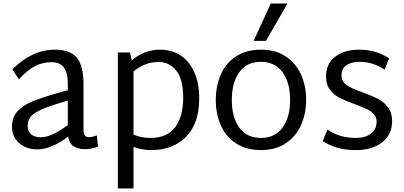

<svg xmlns="http://www.w3.org/2000/svg" viewBox="-20 -834 2293 1090"><path d="M536 -1Q500 12 464 13Q424 13 398.5 -3Q373 -19 367 -59Q272 14 191 14Q128 14 88 -22.5Q48 -59 48 -114Q48 -165 76 -198.5Q104 -232 154.5 -254Q205 -276 291 -301L365 -322V-361Q365 -481 274 -481Q224 -481 182 -460.5Q140 -440 87 -384L50 -440Q162 -552 291 -552Q377 -552 415.5 -507Q454 -462 454 -357V-96Q454 -74 462 -64.5Q470 -55 487 -55Q502 -55 530 -65ZM210 -55Q244 -55 280.5 -72Q317 -89 365 -124V-263L308 -246Q213 -217 175 -190Q137 -163 137 -121Q137 -87 157 -71Q177 -55 210 -55Z M1111 -277Q1111 -132 1036 -57Q961 18 838 18Q785 18 738 0V236H649V-536H718L728 -491Q799 -552 889 -552Q955 -552 1005 -519.5Q1055 -487 1083 -424.5Q1111 -362 1111 -277ZM1020 -279Q1020 -385 980.5 -433.5Q941 -482 883 -482Q840 -482 807.5 -469.5Q775 -457 738 -429V-70Q781 -51 834 -51Q929 -51 974.5 -112Q1020 -173 1020 -279Z M1205 0ZM1205 -266Q1205 -346 1233.5 -411Q1262 -476 1320 -514Q1378 -552 1462 -552Q1545 -552 1603 -513Q1661 -474 1689.5 -409.5Q1718 -345 1718 -268Q1718 -190 1689.5 -125Q1661 -60 1603 -21Q1545 18 1462 18Q1378 18 1320 -20Q1262 -58 1233.5 -122.5Q1205 -187 1205 -266ZM1627 -267Q1627 -365 1584 -424Q1541 -483 1461 -483Q1381 -483 1338.5 -424Q1296 -365 1296 -267Q1296 -168 1338.5 -109.5Q1381 -51 1461 -51Q1541 -51 1584 -109.5Q1627 -168 1627 -267ZM1517 -814H1612L1490 -602H1420Z M1812 -33 1839 -98Q1906 -51 2001 -51Q2053 -51 2085.5 -75Q2118 -99 2118 -143Q2118 -168 2102 -185.5Q2086 -203 2062.5 -214.5Q2039 -226 1996 -242Q1943 -261 1910 -277.5Q1877 -294 1854 -323.5Q1831 -353 1831 -399Q1831 -473 1883.5 -512.5Q1936 -552 2019 -552Q2115 -552 2189 -503L2163 -438Q2099 -483 2021 -483Q1975 -483 1947 -464Q1919 -445 1919 -406Q1919 -370 1949 -350Q1979 -330 2040 -309Q2093 -290 2126 -273Q2159 -256 2182.5 -225Q2206 -194 2206 -146Q2206 -71 2150 -26.5Q2094 18 2001 18Q1941 18 1896 5Q1851 -8 1812 -33Z"/></svg>

Font: Martel Sans
Style: Regular
Weight: 400
Designer: Dan Reynolds and Mathieu Réguer
Foundry: Dan Reynolds and Mathieu Réguer
Version: Version 1.002; ttfautohint (v1.1) -l 5 -r 5 -G 72 -x 0 -D la